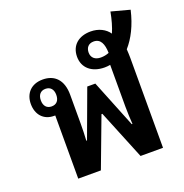

<svg xmlns="http://www.w3.org/2000/svg" viewBox="-138 -905 983 1028"><g transform="rotate(-20 353.5 -391.0)"><path d="M134 0H263L369 -282H374L489 0H617V-513C617 -528 616 -546 615 -562C655 -607 688 -671 707 -754L602 -782C594 -739 583 -700 569 -668C548 -699 510 -718 465 -718C397 -718 351 -680 351 -615C351 -551 399 -511 471 -511C482 -511 493 -512 503 -514V-274C503 -241 505 -208 507 -176H503L394 -447H348L248 -176H244C246 -207 247 -241 247 -274V-437C247 -522 203 -564 136 -564C70 -564 32 -522 32 -462C32 -402 68 -360 127 -360C129 -360 131 -360 134 -360ZM470 -568C438 -568 417 -585 417 -615C417 -643 433 -662 462 -662C501 -662 516 -629 517 -577C502 -571 487 -568 470 -568ZM133 -412C105 -412 89 -431 89 -462C89 -493 105 -512 133 -512C161 -512 177 -493 177 -462C177 -430 161 -412 133 -412Z"/></g></svg>

Font: Noto Sans Thai Looped SemiCondensed SemiBold
Style: Regular
Weight: 600
Width: 4
Designer: Sasikarn Vongin, Ben Mitchell
Foundry: The Fontpad Ltd
Version: Version 1.001